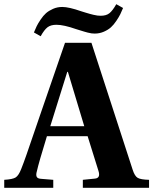

<svg xmlns="http://www.w3.org/2000/svg" viewBox="-48 -896 731 916"><path d="M191.9 -293.9H354L275.9 -553.2H272.9ZM-27.8 0V-38.1Q12.7 -40.5 26.9 -49.6Q41 -58.6 53.2 -89.8Q64 -116.7 78.4 -158Q92.8 -199.2 113 -258.8Q133.3 -318.4 146 -355L262.2 -691.9H388.2L585 -85.9Q594.7 -55.7 609.1 -47.4Q623.5 -39.1 663.1 -38.1V0H347.2V-38.1L404.8 -43.9Q432.6 -46.4 421.9 -80.1L370.1 -246.1H175.8Q136.7 -119.1 127.9 -79.1Q123 -62.5 126.7 -53.5Q130.4 -44.4 146 -43L206.1 -38.1V0ZM113.8 -741.2Q121.1 -758.8 127 -771Q132.8 -783.2 145.5 -802.2Q158.2 -821.3 171.4 -833Q184.6 -844.7 205.1 -853.8Q225.6 -862.8 249 -862.8Q280.8 -862.8 340.8 -841.8Q345.2 -840.3 359.9 -835.9Q374.5 -831.5 380.6 -829.8Q386.7 -828.1 397.7 -825.4Q408.7 -822.8 416.7 -821.8Q424.8 -820.8 432.1 -820.8Q459 -820.8 474.1 -833Q489.3 -845.2 506.8 -876L539.1 -857.9Q531.7 -840.3 525.9 -828.1Q520 -815.9 507.3 -796.9Q494.6 -777.8 481.4 -765.9Q468.3 -753.9 447.8 -744.9Q427.2 -735.8 403.8 -735.8Q396.5 -735.8 388.7 -736.8Q380.9 -737.8 370.6 -740.5Q360.4 -743.2 354 -745.1Q347.7 -747.1 334.2 -751.2Q320.8 -755.4 315.9 -756.8Q255.9 -777.8 221.2 -777.8Q194.3 -777.8 178.7 -765.9Q163.1 -753.9 146 -723.1Z"/></svg>

Font: Linguistics Pro
Style: Bold
Weight: 700
Designer: Stefan Peev, Context Ltd
Foundry: Stefan Peev, Context Ltd
Version: Version 001.000